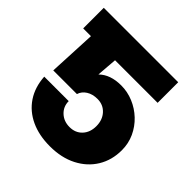

<svg xmlns="http://www.w3.org/2000/svg" viewBox="-193 -880 1043 1043"><g transform="rotate(45 328.0 -358.5)"><path d="M344.2 11.7Q260.3 11.7 197 -17.8Q133.8 -47.4 96.9 -102.5Q60.1 -157.7 55.2 -234.4H243.2Q243.2 -192.9 272.5 -165.3Q301.8 -137.7 345.7 -137.7Q390.6 -137.7 418.2 -167.2Q445.8 -196.8 445.8 -244.1Q445.8 -292 417.7 -322.8Q389.6 -353.5 345.7 -353.5Q308.1 -353.5 282 -336.9Q255.9 -320.3 247.6 -293H65.9L79.1 -569.3H19.5V-727.5H591.3V-569.3H264.2L254.9 -451.7H255.9Q301.8 -496.6 384.8 -496.6Q433.1 -496.6 478.3 -477.8Q523.4 -459 559.1 -425.3Q594.7 -391.6 615.5 -346.7Q636.2 -301.8 636.2 -250Q636.2 -173.8 600.1 -114.7Q564 -55.7 498.3 -22Q432.6 11.7 344.2 11.7Z"/></g></svg>

Font: Inter Display Black
Style: Regular
Weight: 900
Designer: Rasmus Andersson
Foundry: rsms
Version: Version 4.000;git-a52131595